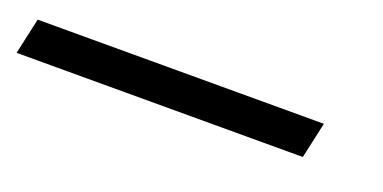

<svg xmlns="http://www.w3.org/2000/svg" viewBox="-110 -35 588 295"><g transform="rotate(20 184.0 112.5)"><path d="M-91 142H377L390 83H-78Z"/></g></svg>

Font: Noto Serif Tamil Medium
Style: Italic
Weight: 500
Italic angle: -12°
Designer: Indian Type Foundry, Tom Grace, and the Monotype Design Team
Foundry: Monotype Imaging Inc.
Version: Version 2.003